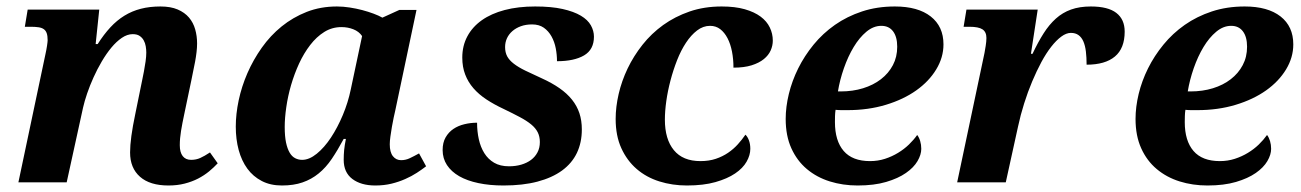

<svg xmlns="http://www.w3.org/2000/svg" viewBox="-20 -566 4040 596"><path d="M383.8 -92.8Q383.8 -135.7 399.9 -211.9L416 -291Q418 -300.8 420.9 -314.9Q423.8 -329.1 426.8 -344.5Q429.7 -359.9 431.9 -375.2Q434.1 -390.6 434.1 -402.8Q434.1 -412.1 432.4 -422.4Q430.7 -432.6 426 -440.9Q421.4 -449.2 413.3 -454.6Q405.3 -460 392.1 -460Q375 -460 358.2 -448.5Q341.3 -437 325.7 -418.2Q310.1 -399.4 295.9 -375.2Q281.7 -351.1 270.3 -325.7Q258.8 -300.3 250.5 -275.9Q242.2 -251.5 237.8 -231.9L187 0H37.1L121.1 -397.9Q122.6 -404.3 123.8 -411.1Q125 -418 126 -424.1Q127 -430.2 127.4 -434.6Q127.9 -439 127.9 -440.9Q127.9 -454.6 125 -462.9Q122.1 -471.2 115.7 -475.6Q109.4 -480 99.4 -481.4Q89.4 -482.9 75.2 -482.9H57.1L65.9 -536.1H288.1L276.9 -429.2H283.2Q302.2 -459 322.5 -481Q342.8 -502.9 366.2 -517.3Q389.6 -531.7 417.2 -538.8Q444.8 -545.9 478 -545.9Q509.8 -545.9 531.5 -536.6Q553.2 -527.3 566.7 -511.5Q580.1 -495.6 585.9 -474.9Q591.8 -454.1 591.8 -431.2Q591.8 -418.5 590.1 -404.1Q588.4 -389.6 585.7 -375Q583 -360.4 579.8 -345.7Q576.7 -331.1 574.2 -317.9L551.8 -210.9Q545.9 -183.6 542 -159.9Q538.1 -136.2 538.1 -115.2Q538.1 -93.3 547.1 -81.5Q556.2 -69.8 573.2 -69.8Q588.9 -69.8 601.8 -75.7Q614.7 -81.5 631.8 -92.8L655.8 -59.1Q644 -46.4 628.9 -33.9Q613.8 -21.5 595 -11.7Q576.2 -2 553.2 3.9Q530.3 9.8 502.9 9.8Q445.3 9.8 414.6 -17.3Q383.8 -44.4 383.8 -92.8Z M1145 9.8Q1100.6 9.8 1073.7 -10.5Q1046.9 -30.8 1046.9 -69.8Q1046.9 -85.4 1048.3 -100.3Q1049.8 -115.2 1053.7 -134.8H1046.9Q1028.3 -100.1 1010 -73Q991.7 -45.9 969.2 -27.6Q946.8 -9.3 919.2 0.2Q891.6 9.8 855 9.8Q819.3 9.8 792.5 -4.2Q765.6 -18.1 747.8 -42.5Q730 -66.9 720.9 -100.3Q711.9 -133.8 711.9 -172.9Q711.9 -211.9 720.9 -254.6Q730 -297.4 748 -338.9Q766.1 -380.4 792.7 -418Q819.3 -455.6 854.2 -483.9Q889.2 -512.2 932.1 -529.1Q975.1 -545.9 1025.9 -545.9Q1045.4 -545.9 1065.7 -542.7Q1085.9 -539.6 1104.5 -534.7Q1123 -529.8 1139.4 -523.7Q1155.8 -517.6 1167 -511.2L1219.7 -535.2H1272.9L1207 -223.1Q1205.1 -214.8 1202.1 -201.2Q1199.2 -187.5 1196.5 -172.1Q1193.8 -156.7 1191.9 -142.3Q1189.9 -127.9 1189.9 -118.2Q1189.9 -93.3 1199.7 -81.1Q1209.5 -68.8 1225.1 -68.8Q1239.3 -68.8 1252.2 -75Q1265.1 -81.1 1280.8 -89.8L1302.7 -49.8Q1290 -40 1273.9 -29.5Q1257.8 -19 1238 -10.3Q1218.3 -1.5 1195.1 4.2Q1171.9 9.8 1145 9.8ZM863.8 -171.9Q863.8 -143.1 867.9 -123.5Q872.1 -104 879.2 -92Q886.2 -80.1 896.2 -75Q906.2 -69.8 918 -69.8Q939.9 -69.8 963.4 -88.9Q986.8 -107.9 1007.3 -138.9Q1027.8 -169.9 1044.2 -209Q1060.5 -248 1068.8 -288.1L1104 -454.1Q1094.2 -468.3 1076.9 -475.1Q1059.6 -481.9 1040 -481.9Q1010.7 -481.9 986.6 -466.8Q962.4 -451.7 942.9 -426.3Q923.3 -400.9 908.4 -368.7Q893.6 -336.4 883.5 -301.8Q873.5 -267.1 868.7 -233.4Q863.8 -199.7 863.8 -171.9Z M1560.1 -49.8Q1580.6 -49.8 1598.1 -54.9Q1615.7 -60.1 1628.4 -69.6Q1641.1 -79.1 1648.4 -93Q1655.8 -106.9 1655.8 -125Q1655.8 -142.1 1649.2 -155.3Q1642.6 -168.5 1628.7 -179.9Q1614.7 -191.4 1593.5 -202.6Q1572.3 -213.9 1543 -228Q1513.7 -241.7 1490 -257.3Q1466.3 -272.9 1449.7 -292Q1433.1 -311 1424.1 -334.5Q1415 -357.9 1415 -387.2Q1415 -423.8 1430.7 -453.1Q1446.3 -482.4 1475.6 -503.2Q1504.9 -523.9 1546.6 -534.9Q1588.4 -545.9 1641.1 -545.9Q1691.4 -545.9 1726.3 -538.1Q1761.2 -530.3 1783 -517.3Q1804.7 -504.4 1814.2 -487.3Q1823.7 -470.2 1823.7 -452.1Q1823.7 -412.1 1793 -394Q1762.2 -376 1709 -376Q1709 -396 1705.1 -416.3Q1701.2 -436.5 1691.9 -453.1Q1682.6 -469.7 1668 -480Q1653.3 -490.2 1631.8 -490.2Q1612.3 -490.2 1596.9 -484.6Q1581.5 -479 1570.6 -469.5Q1559.6 -460 1553.7 -447.3Q1547.9 -434.6 1547.9 -419.9Q1547.9 -403.3 1554.4 -391.1Q1561 -378.9 1575 -368.2Q1588.9 -357.4 1610.4 -346.9Q1631.8 -336.4 1661.1 -323.2Q1693.4 -308.6 1716.8 -292.2Q1740.2 -275.9 1755.6 -256.6Q1771 -237.3 1778.6 -214.6Q1786.1 -191.9 1786.1 -164.1Q1786.1 -123.5 1770.8 -91.3Q1755.4 -59.1 1724.6 -36.6Q1693.8 -14.2 1648.4 -2.2Q1603 9.8 1543 9.8Q1500 9.8 1465.1 2.4Q1430.2 -4.9 1405.5 -19Q1380.9 -33.2 1367.4 -53.7Q1354 -74.2 1354 -100.1Q1354 -123.5 1363.3 -139.6Q1372.6 -155.8 1387.5 -165.8Q1402.3 -175.8 1421.6 -180.4Q1440.9 -185.1 1460.9 -185.1Q1460.9 -158.2 1466.3 -133.8Q1471.7 -109.4 1483.4 -90.6Q1495.1 -71.8 1513.9 -60.8Q1532.7 -49.8 1560.1 -49.8Z M2154.3 -65.9Q2180.7 -65.9 2201.9 -73Q2223.1 -80.1 2240.2 -91.8Q2257.3 -103.5 2270.5 -118.2Q2283.7 -132.8 2293.9 -147.9Q2300.3 -142.1 2304.7 -130.6Q2309.1 -119.1 2309.1 -104Q2309.1 -84.5 2297.6 -64.2Q2286.1 -43.9 2262 -27.6Q2237.8 -11.2 2200.7 -0.7Q2163.6 9.8 2112.3 9.8Q2066.9 9.8 2026.6 -2.9Q1986.3 -15.6 1956.3 -41.5Q1926.3 -67.4 1908.7 -106Q1891.1 -144.5 1891.1 -196.8Q1891.1 -233.9 1900.4 -274.2Q1909.7 -314.5 1928.2 -353.3Q1946.8 -392.1 1974.4 -427Q2002 -461.9 2038.6 -488.3Q2075.2 -514.6 2120.6 -530.3Q2166 -545.9 2220.2 -545.9Q2261.7 -545.9 2291.7 -537.4Q2321.8 -528.8 2341.1 -514.4Q2360.4 -500 2369.6 -480.7Q2378.9 -461.4 2378.9 -439.9Q2378.9 -424.3 2372.3 -409.4Q2365.7 -394.5 2351.1 -382.6Q2336.4 -370.6 2313.2 -363.3Q2290 -356 2256.8 -356Q2256.8 -382.3 2252.2 -406Q2247.6 -429.7 2238.3 -447.5Q2229 -465.3 2215.6 -475.6Q2202.1 -485.8 2184.1 -485.8Q2162.6 -485.8 2143.8 -471.4Q2125 -457 2109.4 -433.3Q2093.8 -409.7 2081.8 -379.2Q2069.8 -348.6 2061.3 -316.2Q2052.7 -283.7 2048.3 -252.2Q2043.9 -220.7 2043.9 -194.8Q2043.9 -133.8 2071.8 -99.9Q2099.6 -65.9 2154.3 -65.9Z M2680.7 -65.9Q2705.1 -65.9 2727.1 -73Q2749 -80.1 2767.8 -91.6Q2786.6 -103 2801.5 -117.4Q2816.4 -131.8 2827.1 -147Q2833 -139.6 2836.4 -128.2Q2839.8 -116.7 2839.8 -104Q2839.8 -85.9 2828.1 -65.9Q2816.4 -45.9 2792.2 -29.1Q2768.1 -12.2 2730.7 -1.2Q2693.4 9.8 2642.1 9.8Q2596.2 9.8 2555.7 -2.9Q2515.1 -15.6 2484.6 -41.3Q2454.1 -66.9 2436.5 -105.7Q2418.9 -144.5 2418.9 -196.8Q2418.9 -233.9 2428.7 -274.4Q2438.5 -314.9 2457.8 -353.8Q2477.1 -392.6 2505.6 -427.5Q2534.2 -462.4 2571.8 -488.8Q2609.4 -515.1 2656 -530.5Q2702.6 -545.9 2757.8 -545.9Q2829.6 -545.9 2869.1 -514.9Q2908.7 -483.9 2908.7 -428.2Q2908.7 -387.7 2886.2 -350.6Q2863.8 -313.5 2824.2 -285.4Q2784.7 -257.3 2730 -240.7Q2675.3 -224.1 2610.8 -224.1Q2602.5 -224.1 2592.8 -224.1Q2583 -224.1 2573.7 -225.1Q2572.3 -215.3 2572 -205.3Q2571.8 -195.3 2571.8 -187Q2571.8 -128.9 2598.9 -97.4Q2626 -65.9 2680.7 -65.9ZM2715.8 -485.8Q2691.4 -485.8 2669.4 -467.5Q2647.5 -449.2 2629.9 -419.9Q2612.3 -390.6 2599.6 -354.2Q2586.9 -317.9 2581.1 -282.2H2589.8Q2627 -282.2 2658.9 -292Q2690.9 -301.8 2714.6 -320.1Q2738.3 -338.4 2751.7 -363.8Q2765.1 -389.2 2765.1 -420.9Q2765.1 -451.7 2752.2 -468.8Q2739.3 -485.8 2715.8 -485.8Z M3042 -448.2Q3042 -466.8 3029.8 -474.9Q3017.6 -482.9 2989.3 -482.9H2971.2L2980 -536.1H3201.2L3180.2 -398.9H3185.1Q3202.1 -435.1 3219.5 -462.4Q3236.8 -489.7 3257.6 -508.3Q3278.3 -526.9 3304.7 -536.4Q3331.1 -545.9 3366.2 -545.9Q3419.4 -545.9 3445.3 -525.9Q3471.2 -505.9 3471.2 -467.8Q3471.2 -416 3440.9 -390.6Q3410.6 -365.2 3353 -365.2Q3353 -387.7 3350.8 -406Q3348.6 -424.3 3343 -437.3Q3337.4 -450.2 3327.9 -457Q3318.4 -463.9 3304.2 -463.9Q3290 -463.9 3274.4 -452.4Q3258.8 -440.9 3243.2 -420.9Q3227.5 -400.9 3212.6 -373.3Q3197.8 -345.7 3184.1 -313.2Q3170.4 -280.8 3159.2 -245.1Q3147.9 -209.5 3140.1 -172.9L3102.1 0H2951.2L3036.1 -401.9Q3037.6 -410.2 3039.8 -423.8Q3042 -437.5 3042 -448.2Z M3766.6 -65.9Q3791 -65.9 3813 -73Q3835 -80.1 3853.8 -91.6Q3872.6 -103 3887.5 -117.4Q3902.3 -131.8 3913.1 -147Q3918.9 -139.6 3922.4 -128.2Q3925.8 -116.7 3925.8 -104Q3925.8 -85.9 3914.1 -65.9Q3902.3 -45.9 3878.2 -29.1Q3854 -12.2 3816.7 -1.2Q3779.3 9.8 3728 9.8Q3682.1 9.8 3641.6 -2.9Q3601.1 -15.6 3570.6 -41.3Q3540 -66.9 3522.5 -105.7Q3504.9 -144.5 3504.9 -196.8Q3504.9 -233.9 3514.6 -274.4Q3524.4 -314.9 3543.7 -353.8Q3563 -392.6 3591.6 -427.5Q3620.1 -462.4 3657.7 -488.8Q3695.3 -515.1 3741.9 -530.5Q3788.6 -545.9 3843.8 -545.9Q3915.5 -545.9 3955.1 -514.9Q3994.6 -483.9 3994.6 -428.2Q3994.6 -387.7 3972.2 -350.6Q3949.7 -313.5 3910.2 -285.4Q3870.6 -257.3 3815.9 -240.7Q3761.2 -224.1 3696.8 -224.1Q3688.5 -224.1 3678.7 -224.1Q3668.9 -224.1 3659.7 -225.1Q3658.2 -215.3 3658 -205.3Q3657.7 -195.3 3657.7 -187Q3657.7 -128.9 3684.8 -97.4Q3711.9 -65.9 3766.6 -65.9ZM3801.8 -485.8Q3777.3 -485.8 3755.4 -467.5Q3733.4 -449.2 3715.8 -419.9Q3698.2 -390.6 3685.5 -354.2Q3672.9 -317.9 3667 -282.2H3675.8Q3712.9 -282.2 3744.9 -292Q3776.9 -301.8 3800.5 -320.1Q3824.2 -338.4 3837.6 -363.8Q3851.1 -389.2 3851.1 -420.9Q3851.1 -451.7 3838.1 -468.8Q3825.2 -485.8 3801.8 -485.8Z"/></svg>

Font: Droid Serif
Style: Bold Italic
Weight: 700
Italic angle: -12°
Designer: Monotype Design team
Foundry: Monotype Imaging Inc.
Version: Version 1.03